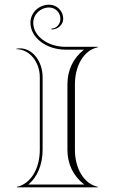

<svg xmlns="http://www.w3.org/2000/svg" viewBox="-20 -800 490 820"><path d="M338.7 -588C292 -551.2 268 -499.8 268 -440V-160C268 -100.1 292.4 -48.8 339.4 -12H100.6C140.1 -43 162 -99.2 162 -160V-470C162 -538.1 119 -593.4 66.1 -593.4C61 -593.4 55.6 -592.9 50 -592V-590C105.2 -590 150 -536.2 150 -470V-160C150 -82.9 113.7 -15.5 52 -2V0H398V-2C336.3 -15.5 300 -82.9 300 -160V-440C300 -517.8 336.7 -585.7 398 -598V-600H260C183.8 -600 122 -645.9 122 -702.5C122 -738.7 152.5 -768 190 -768C216.5 -768 238 -746.5 238 -720C238 -696.8 221 -678 200 -678V-674C227.6 -674 250 -694.6 250 -720C250 -753.1 223.1 -780 190 -780C145.8 -780 110 -745.6 110 -703.2C110 -639.6 177.2 -588 260 -588Z"/></svg>

Font: SortefaxS01
Style: Medium
Weight: 500
Designer: gluk
Foundry: gluk
Version: Version 0.261